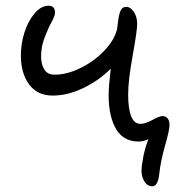

<svg xmlns="http://www.w3.org/2000/svg" viewBox="-20 -502 621 673"><path d="M165 -167Q111.3 -167 82.3 -205.8Q53.2 -244.6 53.2 -308.1Q53.2 -347.7 65.4 -387.2Q77.6 -426.8 100.6 -454.3Q123.5 -481.9 150.9 -481.9Q172.9 -481.9 172.9 -457Q172.9 -446.8 160.6 -424.3Q148.4 -401.9 136.2 -369.9Q124 -337.9 124 -304.2Q124 -277.8 135 -259Q146 -240.2 170.9 -240.2Q215.3 -240.2 263.4 -264.2Q311.5 -288.1 346.2 -325Q380.9 -361.8 390.1 -398.9Q392.1 -408.7 392.1 -412.1Q395.5 -446.8 401.6 -462.4Q407.7 -478 422.9 -478Q437 -478 449 -460.7Q460.9 -443.4 460.9 -418Q460.9 -395.5 445.1 -307.6Q429.2 -219.7 429.2 -171.9Q429.2 -67.9 472.2 -67.9Q489.3 -67.9 514.2 -81.5Q539.1 -95.2 549.8 -95.2Q560.5 -95.2 567.4 -87.2Q574.2 -79.1 574.2 -63Q574.2 -46.4 558.6 8.3Q543 63 538.1 108.9Q533.2 150.9 514.2 150.9Q496.1 150.9 486.1 134Q476.1 117.2 476.1 97.2Q476.1 78.6 482.4 46.9Q488.8 15.1 500 -14.2Q483.4 -5.9 465.8 -5.9Q412.6 -5.9 386.7 -50Q360.8 -94.2 360.8 -168.9Q360.8 -199.2 368.2 -261.2Q326.7 -219.7 272 -193.4Q217.3 -167 165 -167Z"/></svg>

Font: Shantell Sans Irregular
Style: Regular
Weight: 300
Designer: Stephen Nixon, Anya Danilova, Shantell Martin
Foundry: Arrow Type
Version: Version 1.006;[9816181b4]